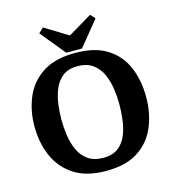

<svg xmlns="http://www.w3.org/2000/svg" viewBox="-118 -897 899 1002"><g transform="rotate(-15 331.5 -395.5)"><path d="M333 9Q227 9 160 -34.5Q93 -78 61.5 -151Q30 -224 30 -311Q30 -398 61 -470Q92 -542 158.5 -585Q225 -628 333 -628Q442 -628 508 -585Q574 -542 603.5 -470Q633 -398 633 -311Q633 -224 603 -151Q573 -78 507 -34.5Q441 9 333 9ZM337 -61Q387 -61 417.5 -85Q448 -109 463 -147Q478 -185 483 -228.5Q488 -272 488 -311Q488 -349 482 -392Q476 -435 459.5 -472.5Q443 -510 411 -534Q379 -558 327 -558Q277 -558 247 -534Q217 -510 201.5 -472.5Q186 -435 180.5 -392Q175 -349 175 -311Q175 -270 181 -226Q187 -182 204 -144.5Q221 -107 253 -84Q285 -61 337 -61ZM290 -641 180 -775 206 -800 332 -723 461 -800 484 -775 375 -641Z"/></g></svg>

Font: Manuale
Style: Bold
Weight: 700
Version: Version 1.002